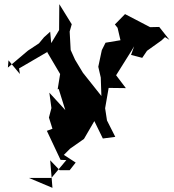

<svg xmlns="http://www.w3.org/2000/svg" viewBox="-20 -647 837 926"><path d="M547 -513 561 -453 489 -441 471 -405 454 -325 466 -273 469 -184 380 -296 342 -359 319 -410 322 -385 316 -495 326 -530 266 -627 265 -502 227 -439 222 -494 192 -467 168 -438 115 -403 18 -321 21 -356 76 -290 72 -317 211 -398 208 -395 270 -290 258 -216 263 -218 295 -116 218 -200 228 -126 216 -80 233 -26 206 -16 272 124 300 125 228 211H119L233 259L222 126L268 174H316L345 137L288 100L318 70L385 23L435 -63L476 21L536 13L496 -66L487 -125L504 -223L587 -222L540 -284L614 -402L627 -424L612 -382L666 -368L689 -402L759 -452L776 -468L797 -455L748 -517L704 -516L583 -579L534 -529Z"/></svg>

Font: Hussar Lance
Style: Regular
Weight: 700
Foundry: Cannot Into Space Fonts, PlusOne Fonts
Version: Version 2.27